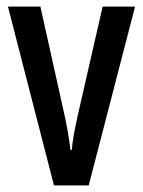

<svg xmlns="http://www.w3.org/2000/svg" viewBox="-20 -560 432 580"><path d="M143 0 4 -540H102L171 -230Q178 -200 183.5 -169.5Q189 -139 193 -107H197Q198 -126 203 -153Q208 -180 215 -212L290 -540H388L248 0Z"/></svg>

Font: Noto Sans Khmer UI ExtraCondensed Medium
Style: Regular
Weight: 500
Width: 2
Designer: Danh Hong and the Monotype Design Team
Foundry: Monotype Imaging Inc.
Version: Version 2.002; ttfautohint (v1.8.4.7-5d5b)